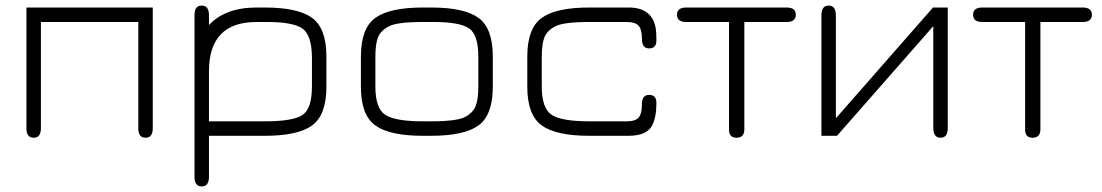

<svg xmlns="http://www.w3.org/2000/svg" viewBox="-20 -488 3961 690"><path d="M75 -27V-461H529V-27Q529 7 503 7Q477 7 477 -27V-409H127V-27Q127 7 101 7Q75 7 75 -27Z M1153 -285V-176Q1153 -75 1102 -37.5Q1051 0 932 0H731V147Q731 182 705 182Q679 182 679 147V-434Q679 -468 705 -468Q731 -468 731 -433V-398Q790 -461 902 -461H931Q1051 -461 1102 -423.5Q1153 -386 1153 -285ZM1101 -177V-284Q1100 -363 1066 -386Q1032 -409 940 -409H902Q731 -409 731 -232V-52H932Q1034 -52 1067.5 -75Q1101 -98 1101 -177Z M1529 0H1500Q1380 0 1328.5 -37.5Q1277 -75 1277 -176V-285Q1277 -386 1328.5 -423.5Q1380 -461 1500 -461H1529Q1649 -461 1700 -423.5Q1751 -386 1751 -285V-176Q1751 -75 1700 -37.5Q1649 0 1529 0ZM1500 -52H1529Q1623 -52 1652 -68Q1680 -83 1689.5 -107Q1699 -131 1699 -177V-284Q1699 -364 1665 -386.5Q1631 -409 1538 -409H1500Q1406 -409 1377 -393Q1348 -378 1338.5 -354Q1329 -330 1329 -284V-177Q1329 -98 1365 -75Q1401 -52 1500 -52Z M2239 0H2098Q1978 0 1926.5 -37.5Q1875 -75 1875 -176V-285Q1875 -386 1926.5 -423.5Q1978 -461 2098 -461H2239Q2322 -461 2336 -389Q2339 -373 2339 -343Q2339 -314 2313 -314Q2287 -314 2287 -348Q2287 -382 2275 -395.5Q2263 -409 2232 -409H2098Q2004 -409 1975 -393Q1946 -378 1936.5 -354Q1927 -330 1927 -284V-177Q1927 -98 1963 -75Q1999 -52 2098 -52H2232Q2264 -52 2275.5 -66Q2287 -80 2287 -114Q2287 -147 2313 -147Q2339 -147 2339 -118Q2339 -66 2323 -36Q2303 0 2239 0Z M2446 -461H2807Q2840 -461 2840 -435Q2840 -409 2807 -409H2655V-24Q2655 7 2627 7Q2600 7 2600 -22V-409H2446Q2413 -409 2413 -435Q2413 -461 2446 -461Z M3333 -461H3386V-28Q3386 7 3360 7Q3334 7 3334 -29V-394L2988 0H2932V-433Q2932 -468 2958 -468Q2984 -468 2984 -432V-63Z M3510 -461H3871Q3904 -461 3904 -435Q3904 -409 3871 -409H3719V-24Q3719 7 3691 7Q3664 7 3664 -22V-409H3510Q3477 -409 3477 -435Q3477 -461 3510 -461Z"/></svg>

Font: Jura
Style: Regular
Weight: 400
Designer: Daniel Johnson, Alexei Vanyashin
Foundry: Daniel Johnson
Version: Version 5.103